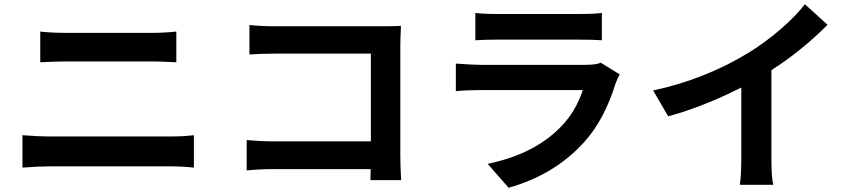

<svg xmlns="http://www.w3.org/2000/svg" viewBox="-20 -828 4040 906"><path d="M86 -37V-190Q164 -184 211 -184H785Q844 -184 895 -190V-37Q842 -43 785 -43H211Q160 -43 86 -37ZM170 -534V-679Q224 -673 287 -673H701Q756 -673 812 -679V-534Q803 -534 780 -535.5Q757 -537 737 -537.5Q717 -538 701 -538H288Q238 -538 170 -534Z M1873 22H1728Q1729 6 1729 -30H1273Q1210 -30 1144 -24V-167Q1214 -161 1269 -161H1730V-575H1281Q1213 -575 1157 -571V-710Q1212 -704 1280 -704H1784Q1838 -704 1872 -706Q1869 -637 1869 -614V-96Q1869 -38 1873 22Z M2815 -532 2904 -477Q2893 -456 2885 -435Q2832 -263 2737 -158Q2597 -3 2380 58L2281 -55Q2501 -100 2627 -230Q2697 -302 2730 -403H2247Q2184 -403 2131 -398V-528Q2215 -522 2247 -522H2742Q2792 -522 2815 -532ZM2223 -638V-767Q2258 -762 2327 -762H2712Q2785 -762 2820 -767V-638Q2780 -641 2710 -641H2327Q2266 -641 2223 -638Z M3620 -497V-87Q3620 12 3629 44H3471Q3478 2 3478 -87V-415Q3298 -324 3133 -279L3062 -401Q3311 -455 3517 -582Q3594 -630 3665 -691.5Q3736 -753 3778 -808L3885 -711Q3760 -586 3620 -497Z"/></svg>

Font: Noto Sans Korean Bold
Style: Bold
Weight: 700
Designer: Ryoko NISHIZUKA  (kana & ideographs); Paul D. Hunt (Latin, Greek & Cyrillic); Wenlong ZHANG  (bopomofo); Sandoll Communi
Foundry: Adobe Systems Incorporated
Version: Version 1.000;PS 1;hotconv 1.0.78;makeotf.lib2.5.61930